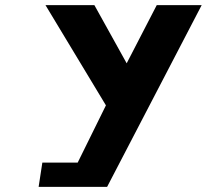

<svg xmlns="http://www.w3.org/2000/svg" viewBox="-20 -722 798 741"><path d="M393.4 -0.9 758.3 -702.1H584.9L468.9 -477.7L344.3 -702.1H155.6L388.8 -315.4L279.8 -94.4H143.4L129.1 -0.9Z"/></svg>

Font: Sztylet
Style: BdObl
Weight: 700
Foundry: Cannot Into Space Fonts, PlusOne Fonts
Version: Version 0.12